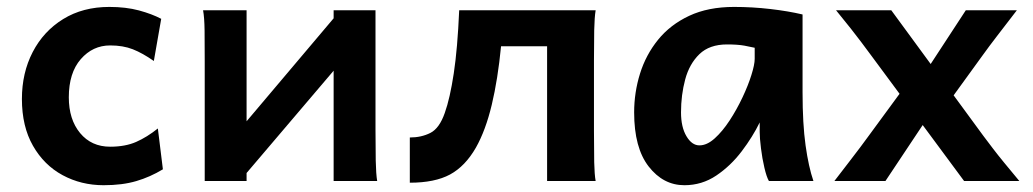

<svg xmlns="http://www.w3.org/2000/svg" viewBox="-20 -528 3013 560"><path d="M450.2 -473.1 428.7 -350.1Q396 -373 367.4 -384.3Q338.9 -395.5 301.3 -395.5Q250.5 -395.5 215.6 -355.5Q180.7 -315.4 180.7 -244.1Q180.7 -179.7 213.6 -139.9Q246.6 -100.1 301.3 -100.1Q345.2 -100.1 377 -114Q408.7 -127.9 440.4 -153.3L455.1 -34.2Q418 -11.7 377.4 0.2Q336.9 12.2 282.2 12.2Q216.8 12.2 162.6 -17.1Q108.4 -46.4 76.2 -102.8Q43.9 -159.2 43.9 -239.3Q43.9 -315.4 75.4 -376.2Q106.9 -437 164.3 -472.4Q221.7 -507.8 298.8 -507.8Q347.2 -507.8 385.3 -497.6Q423.3 -487.3 450.2 -473.1Z M953.1 -474.6 1031.2 -413.6 699.2 -23.4 622.1 -83ZM572.3 -498H699.2V0H577.1V-349.1Q577.1 -399.9 576.7 -438.7Q576.2 -477.5 572.3 -498ZM1080.1 0H953.1V-498H1075.2V-148.9Q1075.2 -98.6 1075.9 -59.6Q1076.7 -20.5 1080.1 0Z M1575.7 -393.1H1441.4Q1432.1 -296.9 1414.3 -222.4Q1396.5 -147.9 1368.2 -97.7Q1336.9 -43 1292.5 -19Q1248 4.9 1175.3 4.9V-127Q1209 -127 1235.4 -140.4Q1261.7 -153.8 1277.3 -198.7Q1292.5 -241.2 1303.5 -314Q1314.5 -386.7 1319.3 -498H1717.3Q1713.9 -477.5 1713.1 -439.7Q1712.4 -401.9 1712.4 -351.6V-146.5Q1712.4 -90.3 1713.1 -54.7Q1713.9 -19 1717.3 0H1575.7Z M2352.5 0H2222.7Q2215.8 -11.7 2209.5 -38.8Q2203.1 -65.9 2199.5 -95.5Q2195.8 -125 2195.8 -143.1V-170.9Q2175.3 -128.9 2143.3 -86.7Q2111.3 -44.4 2069.3 -16.1Q2027.3 12.2 1976.1 12.2Q1914.6 12.2 1872.1 -42.2Q1829.6 -96.7 1829.6 -200.2Q1829.6 -258.3 1846.7 -313.2Q1863.8 -368.2 1899.4 -412.1Q1935.1 -456.1 1990.2 -481.9Q2045.4 -507.8 2121.1 -507.8Q2174.3 -507.8 2226.8 -501.7Q2279.3 -495.6 2320.8 -485.8V-258.8Q2320.8 -166.5 2329.6 -103.8Q2338.4 -41 2352.5 0ZM2181.2 -356.4V-388.7Q2170.9 -391.1 2151.4 -394.8Q2131.8 -398.4 2100.6 -398.4Q2049.3 -398.4 2020 -370.1Q1990.7 -341.8 1978.5 -296.4Q1966.3 -251 1966.3 -200.2Q1966.3 -157.2 1982.2 -130.6Q1998 -104 2020 -104Q2042 -104 2064.7 -124.5Q2087.4 -145 2108.2 -176.8Q2128.9 -208.5 2145.5 -243.7Q2162.1 -278.8 2171.6 -309.3Q2181.2 -339.8 2181.2 -356.4Z M2792 0 2521 -366.2Q2504.4 -388.7 2491.2 -406.2Q2478 -423.8 2461.4 -444.8Q2444.8 -465.8 2418.5 -498H2579.6L2848.1 -131.8Q2862.8 -112.3 2876.7 -94Q2890.6 -75.7 2908.7 -53.7Q2926.8 -31.7 2953.1 0ZM2637.7 -300.8 2679.2 -175.3 2562.5 0H2413.6Q2440.4 -35.2 2458.3 -58.1Q2476.1 -81.1 2488.8 -98.1Q2501.5 -115.2 2513.7 -131.8ZM2723.6 -197.8 2684.6 -326.2 2796.9 -498H2945.8Q2908.2 -449.2 2887 -421.6Q2865.7 -394 2845.7 -366.2Z"/></svg>

Font: Andika
Style: Bold
Weight: 700
Designer: Victor Gaultney, Annie Olsen, Julie Remington, Don Collingsworth, Eric Hays, Becca Hirsbrunner
Foundry: SIL International
Version: Version 6.101